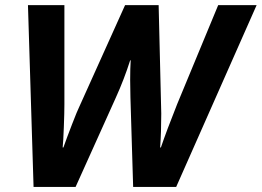

<svg xmlns="http://www.w3.org/2000/svg" viewBox="-20 -734 1028 754"><path d="M232.9 -713.9V-324.2Q232.9 -292.5 230.7 -234.9Q228.5 -177.2 226.1 -154.8H229Q242.2 -192.4 263.2 -246.6Q284.2 -300.8 291 -314L471.2 -713.9H603L613.3 -287.6Q613.3 -216.3 608.9 -154.8H611.8Q635.3 -223.6 675.8 -325.2L836.9 -713.9H987.8L671.9 0H502.9L492.2 -352.1L491.2 -419.9Q491.2 -466.3 493.2 -497.1H491.2Q467.8 -423.3 435.1 -351.1L276.9 0H111.8L89.8 -713.9Z"/></svg>

Font: Open Sans Hebrew
Style: Bold Italic
Weight: 700
Italic angle: -12°
Foundry: Ascender Corporation, Yanek Iontef
Version: Version 2.001;PS 002.001;hotconv 1.0.70;makeotf.lib2.5.58329